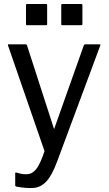

<svg xmlns="http://www.w3.org/2000/svg" viewBox="-20 -745 540 953"><path d="M248.5 -104 396 -520Q398 -525 402.5 -525H475Q480 -525 478 -520L264 55.5Q238 126 210.2 155.5Q182.5 185 147.2 187.8Q112 190.5 63 181.5Q55.5 180 55.5 175V115Q55.5 110 61 111.5Q98 123 122.2 118.8Q146.5 114.5 164.5 87.8Q182.5 61 201 5L19.5 -520Q18 -525 22.5 -525H107.5Q112.5 -525 114 -520ZM209 -620H114Q109 -620 109 -625V-720Q109 -725 114 -725H209Q214 -725 214 -720V-625Q214 -620 209 -620ZM384 -620H289Q284 -620 284 -625V-720Q284 -725 289 -725H384Q389 -725 389 -720V-625Q389 -620 384 -620Z"/></svg>

Font: MFEK Sans
Style: Regular
Weight: 400
Designer: Owen Earl
Foundry: indestructible type*
Version: Version 0.001; ttfautohint (v1.8.4.7-5d5b)